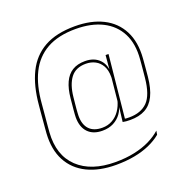

<svg xmlns="http://www.w3.org/2000/svg" viewBox="-144 -797 1087 1107"><g transform="rotate(-20 399.5 -243.5)"><path d="M376.5 -39Q319.5 -39 288.2 -71.8Q257 -104.5 257 -164Q257 -172 257.8 -182.8Q258.5 -193.5 259.8 -207.2Q261 -221 262.8 -238.5Q264.5 -256 266.5 -277.5Q272 -334.5 289.8 -373.2Q307.5 -412 339 -431.5Q370.5 -451 417 -451Q474.5 -451 507 -416.2Q539.5 -381.5 535 -320.5H540.5L529 -304Q529 -307 529 -310Q529 -313 529 -316Q529 -355.5 514 -382Q499 -408.5 473.5 -421.8Q448 -435 416.5 -435Q354.5 -435 323.2 -394Q292 -353 284.5 -279Q282.5 -257.5 280.5 -239.8Q278.5 -222 277.5 -208.5Q276.5 -195 275.8 -184.5Q275 -174 275 -166.5Q275 -112.5 302.2 -84Q329.5 -55.5 381.5 -55.5Q415.5 -55.5 443 -70.8Q470.5 -86 489.5 -113.5Q508.5 -141 517.5 -177.5L523.5 -156H518.5Q511.5 -121.5 492.8 -95.2Q474 -69 444.8 -54Q415.5 -39 376.5 -39ZM502 -46.5 514.5 -150.5 514 -156.5 531.5 -332.5 532.5 -340.5 541.5 -443H559.5L519.5 -47ZM512 -62Q519.5 -60 527 -59.2Q534.5 -58.5 547 -58.5Q619.5 -58.5 659.8 -99.2Q700 -140 710 -242Q712.5 -266.5 714.5 -288.5Q716.5 -310.5 718 -327.2Q719.5 -344 720 -351.5Q728 -445.5 694.5 -510.5Q661 -575.5 593.2 -609.5Q525.5 -643.5 429.5 -643.5Q323 -643.5 253 -604.2Q183 -565 145.8 -489.8Q108.5 -414.5 100 -306Q98.5 -289.5 97 -271.5Q95.5 -253.5 93.8 -235.5Q92 -217.5 90.5 -199.8Q89 -182 87.5 -165.8Q86 -149.5 85 -135Q75.5 3.5 156.2 80Q237 156.5 385.5 156.5Q449.5 156.5 502 145.2Q554.5 134 596 113.8Q637.5 93.5 667.5 66.5L663.5 90.5Q632 116.5 590.2 135Q548.5 153.5 496.8 163.2Q445 173 383.5 173Q280.5 173 207.2 137Q134 101 97.2 32Q60.5 -37 67 -136Q68 -150.5 69.5 -167.2Q71 -184 72.5 -201.8Q74 -219.5 75.5 -237.2Q77 -255 78.5 -271.8Q80 -288.5 81.5 -303.5Q91.5 -418.5 130.5 -498Q169.5 -577.5 243.2 -618.8Q317 -660 431 -660Q531 -660 602.2 -624.2Q673.5 -588.5 709.2 -519.5Q745 -450.5 737.5 -351Q737 -342.5 735.5 -326Q734 -309.5 732.2 -287.8Q730.5 -266 728 -242Q721 -171 699.2 -127Q677.5 -83 640.2 -62.8Q603 -42.5 548.5 -42.5Q532 -42.5 523 -43.5Q514 -44.5 502 -46.5Z"/></g></svg>

Font: Anek Gurmukhi Medium Thin
Style: Regular
Weight: 250
Version: Version 1.003